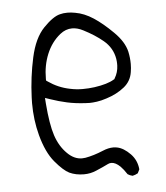

<svg xmlns="http://www.w3.org/2000/svg" viewBox="-47 -637 594 689"><g transform="rotate(-5 250.0 -293.0)"><path d="M294.9 -320.3Q273.9 -317.4 251.5 -317.4Q229 -317.4 206.5 -322.3Q164.6 -330.6 128.9 -355.5L123.5 -359.4V-366.2Q123.5 -413.6 140.1 -454.1Q157.2 -495.6 189.5 -521.5Q209.5 -537.6 232.9 -537.6Q252 -537.6 272.5 -526.9Q313 -506.3 342.3 -481.9Q374.5 -455.1 381.3 -415Q382.8 -404.8 382.8 -398.4Q382.8 -392.1 382.8 -390.1Q381.8 -365.7 369.6 -345.7L368.2 -342.8L365.2 -341.3Q342.3 -327.1 294.9 -320.3ZM342.8 -99.1Q324.7 -99.1 304.2 -90.3Q270.5 -76.2 240.2 -70.8Q233.9 -69.8 228 -69.8Q199.7 -69.8 175.3 -94.2Q148.4 -120.6 135 -161.1Q121.6 -201.7 115.7 -277.3L114.3 -297.4L133.3 -291Q161.6 -281.2 191.2 -274.7Q220.7 -268.1 258.8 -266.1Q263.7 -265.6 273.2 -265.6Q282.7 -265.6 298.8 -267.8Q314.9 -270 334 -276.4Q371.6 -288.1 398.9 -310.1Q424.3 -330.6 429.2 -363.3Q431.6 -377.4 431.6 -392.1Q431.6 -414.1 426.8 -436.5Q418.5 -472.7 382.3 -508.5Q346.2 -544.4 313.7 -565.7Q281.2 -586.9 249 -592.3Q233.9 -595.2 221.2 -595.2Q205.6 -595.2 193.8 -591.8Q168.9 -585.9 134.5 -550.5Q100.1 -515.1 85 -445.8Q69.8 -376.5 66.9 -303.2Q66.4 -293 66.4 -282.7Q66.4 -221.7 81.1 -166.5Q98.1 -103 127.4 -68.1Q156.7 -33.2 177.7 -22.9Q200.7 -12.2 230 -12.2Q253.9 -12.2 274.9 -21.5Q300.3 -32.2 318.8 -41.5Q324.7 -44.4 331.1 -44.4Q346.2 -44.4 363.3 -27.8Q374 -17.1 385.7 1Q393.6 6.3 403.3 8.3Q413.1 6.3 422.4 1L429.2 -12.7Q426.3 -45.4 404.3 -68.4Q379.9 -93.3 356.4 -97.7Q349.6 -99.1 342.8 -99.1Z"/></g></svg>

Font: NaikaiFont
Style: ExtraLight
Weight: 200
Version: Version 1.89